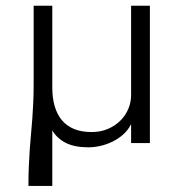

<svg xmlns="http://www.w3.org/2000/svg" viewBox="-20 -485 619 651"><path d="M157.3 145.5V-42.7Q173.6 -15.5 203.2 -0.5Q232.7 14.5 279.5 14.5Q298.6 14.5 320 9.8Q341.4 5 361.4 -4.8Q381.4 -14.5 398 -29.3Q414.5 -44.1 424.5 -64.1V0H488.2V-465.5H424.5V-161.8Q424.5 -139.1 415.5 -116.8Q406.4 -94.5 388.9 -76.8Q371.4 -59.1 346.6 -48.2Q321.8 -37.3 290.5 -37.3Q256.4 -37.3 231.4 -47.5Q206.4 -57.7 190 -77.3Q173.6 -96.8 165.5 -124.8Q157.3 -152.7 157.3 -188.2V-465.5H94.1V-199.1Q94.1 -165.5 92.7 -136.8Q91.4 -108.2 89.5 -82Q87.7 -55.9 85.2 -30.7Q82.7 -5.5 80.9 21.6Q79.1 48.6 77.7 78.9Q76.4 109.1 76.4 145.5Z"/></svg>

Font: Spartan MB
Style: Regular
Weight: 212
Designer: Matt Bailey, Mirko Velimirovic
Foundry: Matt Bailey
Version: Version 1.005